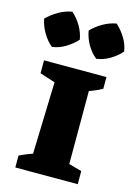

<svg xmlns="http://www.w3.org/2000/svg" viewBox="-147 -868 660 933"><g transform="rotate(15 182.5 -401.5)"><path d="M26 0V-60Q41 -67 56 -73.5Q71 -80 92 -87L103 -449L26 -474V-539H340V-480Q327 -473 315.5 -467.5Q304 -462 275 -451V-84L340 -66V0ZM98 -803Q125 -779 143.5 -747.5Q162 -716 168 -681Q145 -655 112.5 -635.5Q80 -616 46 -612Q20 -633 0.5 -666Q-19 -699 -26 -735Q-1 -760 31 -778.5Q63 -797 98 -803ZM321 -803Q347 -779 366.5 -747.5Q386 -716 391 -681Q369 -655 336 -635.5Q303 -616 269 -612Q242 -633 223 -666Q204 -699 198 -735Q222 -760 254 -778.5Q286 -797 321 -803Z"/></g></svg>

Font: Piazzolla SC ExtraBold
Style: Regular
Weight: 800
Designer: Juan Pablo del Peral
Foundry: Huerta Tipografica
Version: Version 1.330